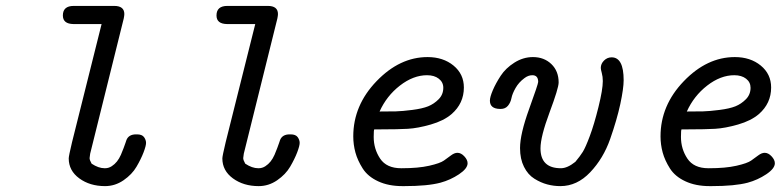

<svg xmlns="http://www.w3.org/2000/svg" viewBox="-20 -631 2667 656"><path d="M194.8 -578.1Q194.8 -610.8 231.9 -610.8Q232.4 -610.8 232.9 -610.8H370.1Q404.8 -610.8 404.8 -583Q404.8 -578.1 402.8 -567.9L288.1 -106Q286.1 -93.8 286.1 -90.8Q286.1 -84 293 -71.8Q316.4 -56.2 337.4 -56.2Q337.9 -56.2 338.9 -56.2Q351.1 -56.2 361.6 -63Q372.1 -69.8 379.6 -79.3Q387.2 -88.9 393.1 -102.1Q398.9 -115.2 402.3 -125Q405.8 -134.8 408.9 -143.3Q412.1 -151.9 412.1 -152.8Q419.9 -171.9 444.8 -171.9H448.2Q465.3 -171.9 472.2 -162.4Q479 -152.8 479 -142.8Q479 -132.8 470.5 -110.4Q461.9 -87.9 446.5 -61.5Q431.2 -35.2 402.1 -15.1Q373 4.9 338.9 4.9Q287.1 4.9 251 -21.5Q214.8 -47.9 214.8 -89.8Q214.8 -97.7 226.1 -145L327.1 -548.8H231Q194.8 -549.3 194.8 -578.1Z M719.7 -578.1Q719.7 -610.8 756.8 -610.8Q757.3 -610.8 757.8 -610.8H895Q929.7 -610.8 929.7 -583Q929.7 -578.1 927.7 -567.9L813 -106Q811 -93.8 811 -90.8Q811 -84 817.9 -71.8Q841.3 -56.2 862.3 -56.2Q862.8 -56.2 863.8 -56.2Q876 -56.2 886.5 -63Q897 -69.8 904.5 -79.3Q912.1 -88.9 918 -102.1Q923.8 -115.2 927.2 -125Q930.7 -134.8 933.8 -143.3Q937 -151.9 937 -152.8Q944.8 -171.9 969.7 -171.9H973.1Q990.2 -171.9 997.1 -162.4Q1003.9 -152.8 1003.9 -142.8Q1003.9 -132.8 995.4 -110.4Q986.8 -87.9 971.4 -61.5Q956.1 -35.2 927 -15.1Q897.9 4.9 863.8 4.9Q812 4.9 775.9 -21.5Q739.7 -47.9 739.7 -89.8Q739.7 -97.7 751 -145L852.1 -548.8H755.9Q719.7 -549.3 719.7 -578.1Z M1187 -165Q1187 -271 1266.4 -353.5Q1345.7 -436 1440.9 -436Q1494.1 -436 1529.5 -407Q1564.9 -377.9 1564.9 -332Q1564.9 -277.8 1522.9 -241.2Q1496.1 -218.3 1451.9 -205.6Q1407.7 -192.9 1373.3 -190.9Q1338.9 -189 1282.7 -189H1258.8Q1256.8 -187 1256.8 -163.1Q1256.8 -122.1 1278.8 -89.1Q1300.8 -56.2 1350.6 -56.2H1353Q1409.2 -56.2 1446.5 -64.7Q1483.9 -73.2 1496.8 -82.5Q1509.8 -91.8 1521.2 -100.3Q1532.7 -108.9 1543 -108.9Q1555.2 -108.9 1566.4 -96.9Q1577.6 -85 1577.6 -73.2Q1577.6 -55.2 1548.3 -35.6Q1519 -16.1 1484.9 -6.8Q1440.9 4.9 1361.3 4.9Q1358.4 4.9 1355 4.9Q1307.1 4.9 1272 -11.5Q1236.8 -27.8 1219.2 -55.4Q1201.7 -83 1194.3 -110.1Q1187 -137.2 1187 -165ZM1276.9 -250Q1311 -250 1332.5 -250.5Q1354 -251 1388.4 -255.4Q1422.9 -259.8 1442.9 -267.8Q1462.9 -275.9 1478.8 -292Q1494.6 -308.1 1494.6 -331.1Q1494.6 -350.1 1479.2 -362.1Q1463.9 -374 1439 -374Q1392.1 -374 1346.4 -338.6Q1300.8 -303.2 1276.9 -250Z M1653.8 -287.1Q1653.8 -299.3 1663.8 -322.8Q1673.8 -346.2 1690.7 -372.1Q1707.5 -397.9 1737.5 -417Q1767.6 -436 1800.8 -436Q1838.9 -436 1863.8 -412.1Q1888.7 -388.2 1888.7 -349.1Q1888.7 -330.1 1857.7 -247.1Q1826.7 -164.1 1826.7 -124Q1826.7 -56.2 1896.5 -56.2Q1918.5 -56.2 1945.8 -78.1Q1961.9 -97.2 1971.2 -112.1Q1980.5 -127 1995.1 -166Q2009.8 -205.1 2024.7 -265.1Q2039.6 -325.2 2039.6 -354Q2039.6 -369.1 2036.1 -381.6Q2032.7 -394 2032.7 -398.9Q2032.7 -413.1 2043.7 -424.1Q2054.7 -435.1 2069.8 -435.1Q2110.8 -435.1 2110.8 -356.9Q2110.8 -329.1 2099.4 -275.6Q2087.9 -222.2 2064.7 -156Q2041.5 -89.8 1996.6 -42.5Q1951.7 4.9 1894.5 4.9Q1871.6 4.9 1849.6 -1Q1827.6 -6.8 1805.7 -20.5Q1783.7 -34.2 1770.3 -61Q1756.8 -87.9 1756.8 -125Q1756.8 -172.9 1787.8 -258.5Q1818.8 -344.2 1818.8 -351.1Q1818.8 -374 1798.8 -374Q1784.7 -374 1771.5 -363.8Q1752.4 -349.6 1741.5 -330.3Q1730.5 -311 1727.5 -295.9Q1724.6 -280.8 1715.6 -269.8Q1706.5 -258.8 1690.9 -258.8H1688.5Q1653.8 -259.3 1653.8 -287.1Z M2236.8 -165Q2236.8 -271 2316.2 -353.5Q2395.5 -436 2490.7 -436Q2543.9 -436 2579.3 -407Q2614.7 -377.9 2614.7 -332Q2614.7 -277.8 2572.8 -241.2Q2545.9 -218.3 2501.7 -205.6Q2457.5 -192.9 2423.1 -190.9Q2388.7 -189 2332.5 -189H2308.6Q2306.6 -187 2306.6 -163.1Q2306.6 -122.1 2328.6 -89.1Q2350.6 -56.2 2400.4 -56.2H2402.8Q2459 -56.2 2496.3 -64.7Q2533.7 -73.2 2546.6 -82.5Q2559.6 -91.8 2571 -100.3Q2582.5 -108.9 2592.8 -108.9Q2605 -108.9 2616.2 -96.9Q2627.4 -85 2627.4 -73.2Q2627.4 -55.2 2598.1 -35.6Q2568.8 -16.1 2534.7 -6.8Q2490.7 4.9 2411.1 4.9Q2408.2 4.9 2404.8 4.9Q2356.9 4.9 2321.8 -11.5Q2286.6 -27.8 2269 -55.4Q2251.5 -83 2244.1 -110.1Q2236.8 -137.2 2236.8 -165ZM2326.7 -250Q2360.8 -250 2382.3 -250.5Q2403.8 -251 2438.2 -255.4Q2472.7 -259.8 2492.7 -267.8Q2512.7 -275.9 2528.6 -292Q2544.4 -308.1 2544.4 -331.1Q2544.4 -350.1 2529.1 -362.1Q2513.7 -374 2488.8 -374Q2441.9 -374 2396.2 -338.6Q2350.6 -303.2 2326.7 -250Z"/></svg>

Font: CMU Typewriter Text
Style: Italic
Weight: 500
Italic angle: -14.04°
Version: Version 0.7.0